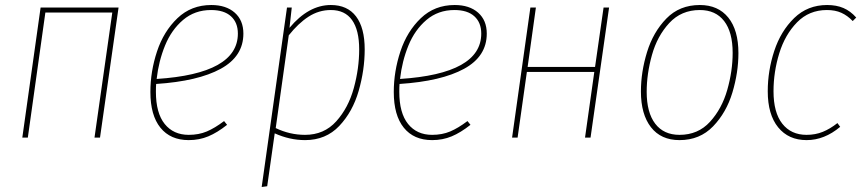

<svg xmlns="http://www.w3.org/2000/svg" viewBox="-20 -549 3443 766"><path d="M357 0 428 -499H161L91 0H69L142 -519H453L379 0Z M603 -214Q602 -204 602 -183Q602 -98 637 -54.5Q672 -11 733 -11Q773 -11 805 -24.5Q837 -38 874 -66L886 -51Q847 -20 811 -5Q775 10 733 10Q660 10 620 -39.5Q580 -89 580 -182Q580 -264 606.5 -344Q633 -424 688 -476.5Q743 -529 823 -529Q882 -529 916.5 -498.5Q951 -468 951 -415Q951 -324 860.5 -274.5Q770 -225 603 -214ZM605 -234Q929 -255 929 -415Q929 -459 901.5 -484Q874 -509 822 -509Q757 -509 710.5 -469.5Q664 -430 638.5 -367.5Q613 -305 605 -234Z M1125 -519H1144L1135 -438Q1211 -529 1300 -529Q1366 -529 1400.5 -483.5Q1435 -438 1435 -352Q1435 -270 1411 -186.5Q1387 -103 1333.5 -46.5Q1280 10 1197 10Q1136 10 1076 -17L1046 194L1024 197ZM1413 -352Q1413 -429 1384.5 -469Q1356 -509 1300 -509Q1252 -509 1211 -482.5Q1170 -456 1132 -408L1080 -38Q1136 -11 1197 -11Q1273 -11 1321.5 -65Q1370 -119 1391.5 -197.5Q1413 -276 1413 -352Z M1574 -214Q1573 -204 1573 -183Q1573 -98 1608 -54.5Q1643 -11 1704 -11Q1744 -11 1776 -24.5Q1808 -38 1845 -66L1857 -51Q1818 -20 1782 -5Q1746 10 1704 10Q1631 10 1591 -39.5Q1551 -89 1551 -182Q1551 -264 1577.5 -344Q1604 -424 1659 -476.5Q1714 -529 1794 -529Q1853 -529 1887.5 -498.5Q1922 -468 1922 -415Q1922 -324 1831.5 -274.5Q1741 -225 1574 -214ZM1576 -234Q1900 -255 1900 -415Q1900 -459 1872.5 -484Q1845 -509 1793 -509Q1728 -509 1681.5 -469.5Q1635 -430 1609.5 -367.5Q1584 -305 1576 -234Z M2314 0 2351 -262H2082L2045 0H2023L2096 -519H2118L2085 -282H2354L2388 -519H2410L2336 0Z M2537 -184Q2537 -262 2561.5 -341.5Q2586 -421 2638.5 -475Q2691 -529 2772 -529Q2845 -529 2885.5 -479Q2926 -429 2926 -337Q2926 -260 2902 -180Q2878 -100 2825 -45Q2772 10 2691 10Q2617 10 2577 -41.5Q2537 -93 2537 -184ZM2903 -338Q2903 -421 2869 -465Q2835 -509 2772 -509Q2698 -509 2650 -457Q2602 -405 2581 -329.5Q2560 -254 2560 -183Q2560 -100 2594 -55.5Q2628 -11 2691 -11Q2765 -11 2812.5 -63Q2860 -115 2881.5 -190.5Q2903 -266 2903 -338Z M3396 -479 3382 -465Q3361 -487 3336.5 -498Q3312 -509 3279 -509Q3208 -509 3160 -460Q3112 -411 3089 -336.5Q3066 -262 3066 -185Q3066 -100 3101 -55.5Q3136 -11 3198 -11Q3233 -11 3262.5 -23Q3292 -35 3321 -58L3332 -43Q3269 10 3198 10Q3126 10 3084.5 -41Q3043 -92 3043 -185Q3043 -267 3069 -346Q3095 -425 3148.5 -477Q3202 -529 3280 -529Q3317 -529 3345 -517Q3373 -505 3396 -479Z"/></svg>

Font: Fira Sans Condensed Thin
Style: Italic
Weight: 250
Width: 3
Italic angle: -8°
Designer: Carrois Corporate & Edenspiekermann AG
Foundry: Carrois Corporate GbR & Edenspiekermann AG
Version: Version 4.203